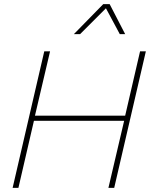

<svg xmlns="http://www.w3.org/2000/svg" viewBox="-20 -908 729 928"><path d="M222 -660 149 -349H585L657 -660H685L532 0H504L580 -324H144L69 0H41L194 -660ZM510 -888 585 -743H559L492 -868L367 -743H337L479 -888Z"/></svg>

Font: Work Sans ExtraLight
Style: Italic
Weight: 200
Italic angle: -13°
Designer: Wei Huang
Foundry: Wei Huang
Version: Version 2.012; ttfautohint (v1.8.3)